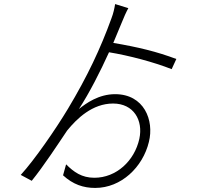

<svg xmlns="http://www.w3.org/2000/svg" viewBox="-20 -861 1040 944"><path d="M546 -398C465 -398 403 -353 368 -325C420 -405 472 -507 516 -604C614 -588 735 -556 824 -521L847 -571C751 -607 661 -629 537 -650L579 -751C588 -774 601 -803 611 -821L546 -841C543 -821 537 -794 528 -771C474 -622 410 -486 314 -326C254 -226 149 -74 82 -1L136 28C193 -42 267 -155 310 -219C358 -278 434 -352 536 -352C637 -352 685 -270 665 -178C641 -70 552 13 444 13C382 13 343 -15 305 -53L290 1C339 46 390 63 448 63C576 63 682 -39 712 -163C739 -270 688 -398 546 -398Z"/></svg>

Font: Noto Sans SC Light
Style: Regular
Weight: 300
Designer: Ryoko NISHIZUKA 西塚涼子 (kana, bopomofo & ideographs); Paul D. Hunt (Latin, Greek & Cyrillic); Sandoll Communications 산돌커뮤니
Foundry: Adobe
Version: Version 2.004;hotconv 1.0.118;makeotfexe 2.5.65603